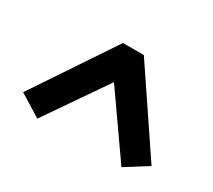

<svg xmlns="http://www.w3.org/2000/svg" viewBox="-83 -869 743 670"><g transform="rotate(30 288.5 -534.0)"><path d="M119 -345 30 -400 246 -723H330L547 -401L458 -345L287 -589Z"/></g></svg>

Font: Literata 36pt ExtraBold
Style: Regular
Weight: 800
Designer: Latin by Veronika Burian and Jose Scaglione. Greek by Irene Vlachou. Cyrillic by Vera Evstafieva.
Foundry: TypeTogether
Version: Version 3.002